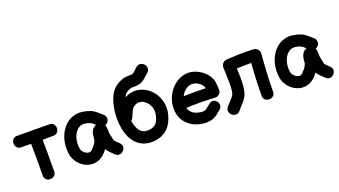

<svg xmlns="http://www.w3.org/2000/svg" viewBox="-65 -1357 3451 1955"><g transform="rotate(-20 1660.5 -379.5)"><path d="M295 -60Q297 -248 295 -402Q394 -402 411 -403Q441 -403 456.5 -422Q472 -441 472 -466Q472 -491 456 -509.5Q440 -528 409 -527Q354 -527 66 -529Q35 -530 19 -511.5Q3 -493 3 -468Q3 -443 18.5 -424Q34 -405 64 -405Q90 -404 170 -404Q173 -251 171 -62Q170 -31 188.5 -15Q207 1 232 1Q257 1 276 -14.5Q295 -30 295 -60Z M751 -6Q773 -14 793 -28L811 -41Q819 -48 827 -57L841 -72L852 -86Q859 -95 860 -97L861 -94Q870 -76 892 -54L934 -13Q955 8 979.5 6Q1004 4 1021 -13Q1038 -30 1040.5 -54Q1043 -78 1021 -100L978 -142Q975 -145 973 -148Q972 -151 970 -163Q962 -203 955 -234Q954 -239 954.5 -253.5Q955 -268 954 -276Q953 -305 945 -323L944 -324Q963 -330 975 -345Q990 -365 986.5 -390.5Q983 -416 963 -431Q956 -436 949 -442L933 -456Q925 -463 921 -468Q886 -498 855 -510Q763 -545 690 -528.5Q617 -512 567 -452Q522 -400 503 -327Q485 -255 495 -181Q500 -139 522.5 -101Q545 -63 580.5 -36.5Q616 -10 659.5 -0.5Q703 9 751 -6ZM711 -122Q693 -116 672.5 -124.5Q652 -133 636 -152Q620 -171 617 -196Q610 -247 622 -294.5Q634 -342 661 -372Q714 -435 808 -396Q821 -391 841 -374L857 -358Q853 -357 849 -355Q800 -331 793 -262Q792 -253 790.5 -237Q789 -221 788 -217Q776 -188 769 -180L756 -163Q750 -157 739 -144.5Q728 -132 726 -131Q723 -128 719 -125.5Q715 -123 711 -122Z M1376 -3Q1459 -15 1514 -71Q1561 -119 1584 -208Q1598 -266 1589.5 -321Q1581 -376 1553.5 -422.5Q1526 -469 1484 -501Q1429 -542 1365 -548.5Q1301 -555 1236 -520Q1243 -537 1252 -549Q1271 -573 1316 -589Q1322 -592 1349 -591Q1399 -591 1428 -602Q1458 -614 1489 -643L1509 -661L1525 -675Q1549 -694 1549.5 -718.5Q1550 -743 1535 -762Q1520 -781 1496 -786.5Q1472 -792 1447 -773Q1437 -765 1424 -752L1405 -735Q1391 -721 1382 -718Q1376 -716 1351 -716Q1301 -717 1274 -707Q1195 -678 1154 -626Q1121 -584 1099 -504Q1080 -434 1078.5 -353Q1077 -272 1100 -188Q1129 -95 1192 -46Q1267 12 1376 -3ZM1358 -127Q1302 -119 1268 -145Q1237 -169 1219 -225Q1212 -248 1208 -275Q1220 -284 1227 -297Q1234 -311 1243 -331Q1244 -334 1248.5 -345.5Q1253 -357 1255 -360Q1265 -384 1275 -393Q1306 -424 1342.5 -425Q1379 -426 1408 -402Q1443 -376 1459 -332Q1475 -288 1462 -238Q1448 -182 1426 -159Q1400 -133 1358 -127Z M1874 0Q1931 10 1984 -4Q2015 -13 2050 -39L2072 -58Q2082 -66 2088 -70Q2112 -88 2113.5 -111.5Q2115 -135 2102 -154.5Q2089 -174 2067 -180.5Q2045 -187 2021 -170Q2009 -162 1996 -150L1975 -133Q1960 -121 1951 -118Q1928 -111 1892.5 -117.5Q1857 -124 1833 -138Q1792 -163 1780 -207Q1929 -214 2091 -205Q2112 -203 2129 -216Q2145 -225 2152.5 -241Q2160 -257 2157 -275Q2156 -283 2156 -297L2154 -326Q2151 -371 2134 -402Q2099 -469 2029 -506Q1960 -543 1895 -535Q1830 -527 1777.5 -487.5Q1725 -448 1692 -387Q1647 -301 1659 -204Q1665 -156 1693 -110Q1722 -67 1771 -36Q1817 -10 1874 0ZM1796 -328 1798 -332Q1828 -388 1875 -407.5Q1922 -427 1973 -401Q2010 -381 2029 -346Q2032 -341 2033 -328Q1912 -332 1796 -328Z M2280 5Q2302 -23 2330.5 -52Q2359 -81 2379 -122Q2405 -174 2405 -302Q2405 -339 2401 -408Q2457 -411 2558 -411Q2543 -214 2543 -61Q2543 -30 2561.5 -15Q2580 0 2605 0Q2630 0 2648.5 -15Q2667 -30 2667 -61Q2667 -216 2687 -466Q2689 -491 2672.5 -511Q2656 -531 2630 -533H2629Q2621 -535 2613 -535Q2577 -535 2546 -536Q2514 -536 2500 -536H2474Q2469 -536 2451 -535Q2433 -534 2410.5 -533Q2388 -532 2367 -531Q2346 -530 2335 -529Q2311 -528 2294.5 -511.5Q2278 -495 2276 -472Q2275 -466 2275 -459Q2275 -447 2278 -392Q2280 -336 2280 -301Q2281 -205 2267 -176Q2259 -160 2248 -147Q2237 -134 2218 -114L2182 -73Q2163 -49 2168 -25Q2173 -1 2192.5 14.5Q2212 30 2236.5 29.5Q2261 29 2280 5Z M3031 -6Q3053 -14 3073 -28L3091 -41Q3099 -48 3107 -57L3121 -72L3132 -86Q3139 -95 3140 -97L3141 -94Q3150 -76 3172 -54L3214 -13Q3235 8 3259.5 6Q3284 4 3301 -13Q3318 -30 3320.5 -54Q3323 -78 3301 -100L3258 -142Q3255 -145 3253 -148Q3252 -151 3250 -163Q3242 -203 3235 -234Q3234 -239 3234.5 -253.5Q3235 -268 3234 -276Q3233 -305 3225 -323L3224 -324Q3243 -330 3255 -345Q3270 -365 3266.5 -390.5Q3263 -416 3243 -431Q3236 -436 3229 -442L3213 -456Q3205 -463 3201 -468Q3166 -498 3135 -510Q3043 -545 2970 -528.5Q2897 -512 2847 -452Q2802 -400 2783 -327Q2765 -255 2775 -181Q2780 -139 2802.5 -101Q2825 -63 2860.5 -36.5Q2896 -10 2939.5 -0.5Q2983 9 3031 -6ZM2991 -122Q2973 -116 2952.5 -124.5Q2932 -133 2916 -152Q2900 -171 2897 -196Q2890 -247 2902 -294.5Q2914 -342 2941 -372Q2994 -435 3088 -396Q3101 -391 3121 -374L3137 -358Q3133 -357 3129 -355Q3080 -331 3073 -262Q3072 -253 3070.5 -237Q3069 -221 3068 -217Q3056 -188 3049 -180L3036 -163Q3030 -157 3019 -144.5Q3008 -132 3006 -131Q3003 -128 2999 -125.5Q2995 -123 2991 -122Z"/></g></svg>

Font: Balsamiq Sans
Style: Bold
Weight: 700
Designer: Michael Angeles
Foundry: Balsamiq SRL
Version: Version 1.020; ttfautohint (v1.8.4.7-5d5b);gftools[0.9.26]